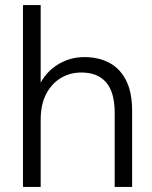

<svg xmlns="http://www.w3.org/2000/svg" viewBox="-20 -740 603 760"><path d="M71 0V-720H141V-413Q167 -460 213 -487Q259 -514 314 -514Q371 -514 413.5 -491Q456 -468 479.5 -421Q503 -374 503 -301V0H434V-293Q434 -374 400.5 -413.5Q367 -453 302 -453Q257 -453 220.5 -431Q184 -409 162.5 -367.5Q141 -326 141 -265V0Z"/></svg>

Font: DM Sans 16pt Light
Style: Regular
Weight: 300
Version: Version 4.004;gftools[0.9.30]